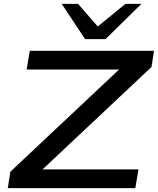

<svg xmlns="http://www.w3.org/2000/svg" viewBox="-20 -966 811 986"><path d="M20 0 33 -84 633 -648 630 -609H117L133 -705H771L758 -622L158 -58L161 -96H691L675 0ZM417 -765 297 -946H381L482 -830L624 -946H706L522 -765Z"/></svg>

Font: Nunito Sans 10pt Expanded SemiBold
Style: Italic
Weight: 600
Width: 7
Italic angle: -9°
Designer: Vernon Adams
Foundry: Vernon Adams
Version: Version 3.101;gftools[0.9.27]